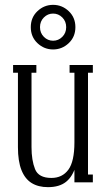

<svg xmlns="http://www.w3.org/2000/svg" viewBox="-20 -752 442 792"><path d="M178 20Q138 20 110.5 3Q83 -14 68.5 -50.5Q54 -87 54 -145V-452H34V-484H130V-452H110V-145Q110 -91 124.5 -54.5Q139 -18 192 -18Q237 -18 262 -52Q287 -86 287 -165V-452H267V-484H363V-452H343V-32H363V0H287V-69H293Q280 -24 252.5 -2Q225 20 178 20ZM199 -548Q162 -548 134.5 -574Q107 -600 107 -640Q107 -680 134.5 -706Q162 -732 199 -732Q236 -732 263.5 -706Q291 -680 291 -640Q291 -600 263.5 -574Q236 -548 199 -548ZM199 -584Q221 -584 237 -600Q253 -616 253 -640Q253 -664 237 -680Q221 -696 199 -696Q177 -696 161 -680Q145 -664 145 -640Q145 -616 161 -600Q177 -584 199 -584Z"/></svg>

Font: Margherita Variable
Style: Regular
Weight: 400
Designer: James Puckett
Foundry: Dunwich Type Founders
Version: Version 1.008